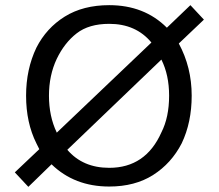

<svg xmlns="http://www.w3.org/2000/svg" viewBox="-20 -715 849 745"><path d="M121.2 -158.8Q81.2 -238.8 81.2 -343.8Q81.2 -446.2 121.2 -530Q160 -606.2 231.2 -650.6Q302.5 -695 403.8 -695Q540 -695 627.5 -607.5L718.8 -695L771.2 -638.8L673.8 -546.2Q723.8 -453.8 723.8 -343.8Q723.8 -240 685 -158.8Q645 -81.2 574.4 -36.2Q503.8 8.8 403.8 8.8Q268.8 8.8 180 -77.5L90 10L37.5 -46.2L132.5 -136.2ZM200 -201.2V-200L567.5 -550Q507.5 -622.5 403.8 -622.5Q325 -622.5 277.5 -585.6Q230 -548.8 200 -486.2Q170 -422.5 170 -343.8Q170 -263.8 200 -201.2ZM606.2 -201.2Q636.2 -260 636.2 -343.8Q636.2 -423.8 606.2 -483.8L241.2 -133.8Q301.2 -63.8 403.8 -63.8Q545 -63.8 606.2 -201.2Z"/></svg>

Font: Cambay
Style: Regular
Weight: 400
Designer: Pooja Saxena
Foundry: Pooja Saxena
Version: Version 1.181;PS 001.181;hotconv 1.0.70;makeotf.lib2.5.58329